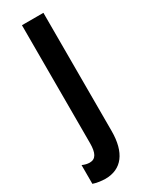

<svg xmlns="http://www.w3.org/2000/svg" viewBox="-228 -581 666 860"><g transform="rotate(-30 105.0 -151.5)"><path d="M40 240C125 240 171 179 171 68V-543H60V67C60 117 47 142 16 142C4 142 -9 139 -22 133V230C-9 235 20 240 40 240Z"/></g></svg>

Font: Noto Sans Georgian ExtraCondensed SemiBold
Style: Regular
Weight: 600
Width: 2
Designer: Monotype Design Team, Akaki Razmadze
Foundry: Google LLC
Version: Version 2.005